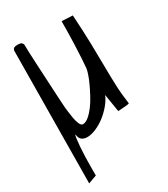

<svg xmlns="http://www.w3.org/2000/svg" viewBox="-183 -682 796 908"><g transform="rotate(-30 215.5 -227.5)"><path d="M303.7 -182.6Q293 -157.2 272.9 -133.8Q252.9 -110.4 230 -92.8Q207 -75.2 182.6 -64.5Q158.2 -53.7 137.7 -52.2Q117.2 -50.8 104 -59.6Q90.8 -68.4 88.9 -90.8Q85.9 -90.8 83.5 -73.7Q81.1 -56.6 79.1 -31.7Q77.1 -6.8 76.2 22Q75.2 50.8 75.2 74.7Q75.2 98.6 75.2 113.8Q75.2 128.9 75.2 125L29.3 141.6L36.1 -581.1Q40 -591.8 47.4 -593.8Q54.7 -595.7 64.5 -595.7Q72.3 -595.7 79.6 -593.8Q86.9 -591.8 91.8 -581.1Q91.8 -568.4 92.8 -540.5Q93.8 -512.7 95.7 -477.5Q97.7 -442.4 99.6 -403.8Q101.6 -365.2 103.5 -330.1Q105.5 -294.9 106.9 -267.6Q108.4 -240.2 109.4 -227.5Q110.4 -219.7 112.3 -202.1Q114.3 -184.6 117.7 -165.5Q121.1 -146.5 127.4 -131.3Q133.8 -116.2 143.6 -115.2Q159.2 -115.2 176.3 -129.4Q193.4 -143.6 209.5 -165Q225.6 -186.5 239.7 -212.9Q253.9 -239.3 265.1 -263.7Q276.4 -288.1 282.7 -307.6Q289.1 -327.1 290 -335.9Q292 -353.5 293.9 -388.2Q295.9 -422.9 297.4 -461.9Q298.8 -501 299.3 -535.6Q299.8 -570.3 299.8 -587.9L359.4 -585Q365.2 -494.1 366.7 -426.3Q368.2 -358.4 368.7 -302.2Q369.1 -246.1 371.1 -196.3Q373 -146.5 380.9 -92.8Q378.9 -90.8 370.1 -89.8Q361.3 -88.9 350.6 -87.9Q339.8 -86.9 330.6 -86.4Q321.3 -85.9 319.3 -85.9Z"/></g></svg>

Font: Shadows Into Light Two
Style: Regular
Weight: 400
Designer: Kimberly Geswein
Foundry: Kimberly Geswein
Version: Version 1.003 2012